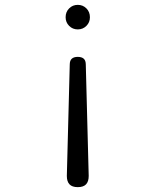

<svg xmlns="http://www.w3.org/2000/svg" viewBox="-20 -580 640 790"><path d="M267 -314Q267 -331 275.5 -338.5Q284 -346 300 -346Q316 -346 324.5 -338.5Q333 -331 333 -314L345 144Q345 167 334 178.5Q323 190 300 190Q277 190 266 178.5Q255 167 255 144ZM250 -509Q250 -531 264.5 -545.5Q279 -560 300 -560Q321 -560 335.5 -545.5Q350 -531 350 -509Q350 -488 335.5 -473.5Q321 -459 300 -459Q279 -459 264.5 -473.5Q250 -488 250 -509Z"/></svg>

Font: Maple Mono ExtraLight
Style: Regular
Weight: 275
Monospace: yes
Designer: subframe7536
Version: Version 7.000